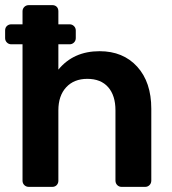

<svg xmlns="http://www.w3.org/2000/svg" viewBox="-22 -730 672 750"><path d="M91 0Q80 0 73 -7Q66 -14 66 -24V-557H22Q12 -557 5 -564Q-2 -571 -2 -581V-611Q-2 -622 5 -628.5Q12 -635 22 -635H66V-686Q66 -696 73 -703Q80 -710 91 -710H182Q193 -710 199.5 -703.5Q206 -697 206 -686V-635H250Q260 -635 267 -628Q274 -621 274 -611V-581Q274 -571 267 -564Q260 -557 250 -557H206V-458Q265 -530 367 -530Q459 -530 514 -469.5Q569 -409 569 -305V-25Q569 -14 562 -7Q555 0 545 0H453Q443 0 436 -7Q429 -14 429 -25V-299Q429 -357 400.5 -389.5Q372 -422 319 -422Q267 -422 236.5 -389Q206 -356 206 -299V-24Q206 -14 199.5 -7Q193 0 182 0Z"/></svg>

Font: Rubik AZ
Style: Regular
Weight: 500
Designer: Hubert and Fischer
Foundry: Hubert & Fischer
Version: Version 2.000